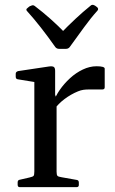

<svg xmlns="http://www.w3.org/2000/svg" viewBox="-20 -774 474 794"><path d="M382 -744Q389 -737 383 -730Q355 -699 327.5 -661Q300 -623 268 -579Q262 -572 253 -572H224Q215 -572 209 -579Q178 -623 149 -660Q120 -697 92 -728Q85 -735 94 -741Q97 -744 100.5 -746.5Q104 -749 108 -750Q117 -755 124 -749Q157 -724 189 -695.5Q221 -667 252 -635H230Q261 -667 292 -696Q323 -725 354 -750Q361 -757 370 -752Q373 -751 376 -748.5Q379 -746 382 -744ZM122 0V-316H214V0ZM413 -413Q413 -404 403 -404H347Q335 -404 324.5 -402.5Q314 -401 302 -396Q273 -384 247 -364.5Q221 -345 204 -321L201 -350Q209 -376 227 -402Q245 -428 269.5 -450.5Q294 -473 322.5 -486.5Q351 -500 379 -500Q413 -500 413 -490ZM62 0Q53 0 53 -10V-20Q53 -30 63 -31L102 -40Q116 -43 119 -47Q122 -51 122 -65V-180H214V-64Q214 -51 217.5 -47Q221 -43 235 -41L297 -30Q306 -29 306 -19V-9Q306 0 296 0ZM122 -316V-462L140 -432L54 -446Q45 -447 45 -457V-469Q45 -477 55 -480L182 -499Q196 -501 202 -497.5Q208 -494 208 -481V-382L214 -365V-316Z"/></svg>

Font: Hahmlet
Style: Regular
Weight: 400
Designer: Minjoo Ham & Mark Frömberg
Foundry: hypertype
Version: Version 1.002